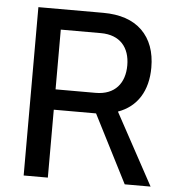

<svg xmlns="http://www.w3.org/2000/svg" viewBox="-50 -734 705 780"><g transform="rotate(5 302.0 -343.5)"><path d="M173.8 -276.9H339.4H346.2L487.3 0H592.8L434.1 -292C511.7 -319.8 553.7 -386.7 553.7 -481.9C553.7 -545.9 535.2 -596.2 498.5 -632.3C461.4 -668.5 408.2 -686.5 339.4 -686.5H75.2V0H173.8ZM337.4 -603.5C416 -603.5 455.6 -554.7 455.6 -482.4C455.6 -409.7 416 -359.9 337.4 -359.9H173.8V-603.5Z"/></g></svg>

Font: Estedad Medium
Style: Regular
Weight: 500
Designer: Amin Abedi
Version: Version 7.3